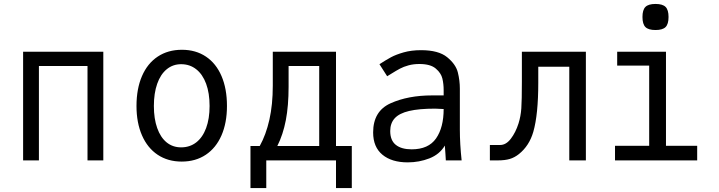

<svg xmlns="http://www.w3.org/2000/svg" viewBox="-20 -812 3640 972"><path d="M97 -550H503V0H423V-478H177V0H97Z M671 -275.5Q671 -362.5 698.8 -426.8Q726.5 -491 778.5 -525.5Q830.5 -560 901 -560Q971 -560 1022.5 -525.5Q1074 -491 1101.5 -426.8Q1129 -362.5 1129 -275.5Q1129 -190 1101.2 -126.5Q1073.5 -63 1021.8 -28.5Q970 6 900 6Q830 6 778.2 -28.5Q726.5 -63 698.8 -126.8Q671 -190.5 671 -275.5ZM1041 -275.5Q1041 -340.5 1023.5 -388Q1006 -435.5 973.5 -461.2Q941 -487 897 -487Q855 -487 823.8 -461.2Q792.5 -435.5 775.8 -387.8Q759 -340 759 -275.5Q759 -211 775.8 -163.8Q792.5 -116.5 823.5 -91.2Q854.5 -66 897 -66Q941 -66 973.5 -91.2Q1006 -116.5 1023.5 -163.8Q1041 -211 1041 -275.5Z M1248 -73H1295Q1326.5 -129.5 1343.8 -206Q1361 -282.5 1361 -378V-550H1681V-73H1761V140H1681V0H1328V140H1248ZM1596 -73V-478H1441V-373Q1441 -276.5 1427 -203.5Q1413 -130.5 1384 -73Z M1869 -141.5Q1869 -249.5 1957.5 -289.2Q2046 -329 2168 -329H2226V-356Q2226 -387 2219.5 -414.5Q2213 -442 2186 -465Q2159 -488 2103 -488Q2073 -488 2048.2 -481.2Q2023.5 -474.5 2004.8 -464.5Q1986 -454.5 1960.5 -438.5L1940 -426L1901 -487Q1935 -509 1959.5 -522.2Q1984 -535.5 2023.2 -546.8Q2062.5 -558 2111.5 -558Q2200.5 -558 2244 -522.2Q2287.5 -486.5 2297.8 -445.5Q2308 -404.5 2308 -363V-155Q2308 -84 2317 0H2237L2235 -33.5L2232 -75Q2205.5 -30.5 2153.8 -10.2Q2102 10 2044 10Q1963 10 1916 -28.8Q1869 -67.5 1869 -141.5ZM2226 -260 2183 -262Q2101 -262 2051.2 -250.2Q2001.5 -238.5 1978.5 -213.5Q1955.5 -188.5 1955.5 -148.5Q1955.5 -101 1984 -78.5Q2012.5 -56 2064 -56Q2149 -56 2187.5 -111.2Q2226 -166.5 2226 -260Z M2460 -78H2512Q2542 -78 2566.2 -109.8Q2590.5 -141.5 2605 -187Q2616.5 -223.5 2619.2 -263.8Q2622 -304 2622 -398V-550H2946V0H2862V-474H2705V-393Q2705 -232.5 2680 -145Q2659.5 -74 2607 -32Q2585 -14.5 2560.5 -7.2Q2536 0 2500 0H2460Z M3104.5 -550H3351.5V-74H3509.5V0H3093.5V-74H3266.5V-480H3104.5ZM3232.5 -726Q3232.5 -762 3247.5 -777Q3262.5 -792 3298.5 -792Q3334.5 -792 3349.5 -777Q3364.5 -762 3364.5 -726Q3364.5 -690 3349.5 -675Q3334.5 -660 3298.5 -660Q3262.5 -660 3247.5 -675Q3232.5 -690 3232.5 -726Z"/></svg>

Font: JuliaMono
Style: Regular
Weight: 400
Monospace: yes
Designer: cormullion
Foundry: corm
Version: Version 0.055; ttfautohint (v1.8.4)